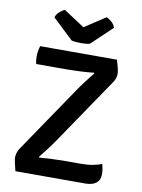

<svg xmlns="http://www.w3.org/2000/svg" viewBox="-97 -963 760 1029"><g transform="rotate(10 283.0 -449.0)"><path d="M307.5 -485.5Q322.5 -508.5 344 -536.2Q365.5 -564 386 -590L383 -593Q370 -591 348.8 -589.5Q327.5 -588 304.2 -587Q281 -586 260.2 -585.5Q239.5 -585 227.5 -585H70.5Q67.5 -595.5 66.5 -605.2Q65.5 -615 65.5 -625Q65.5 -640 67.8 -654Q70 -668 74.5 -683H492.5Q500.5 -656.5 503.8 -642.2Q507 -628 508 -620.8Q509 -613.5 509 -608.5Q509 -598 505.8 -586.5Q502.5 -575 494.5 -563L249 -201.5Q233.5 -178.5 211.8 -149.8Q190 -121 170.5 -97L173.5 -94Q205.5 -96.5 240.2 -98.2Q275 -100 300 -100H394.5Q433.5 -100 462.5 -105.2Q491.5 -110.5 511.5 -119.5Q515 -108 517.5 -93.5Q520 -79 520 -64.5Q520 -32.5 499.5 -16.2Q479 0 440 0H60Q53.5 -25.5 50.5 -39.5Q47.5 -53.5 46.5 -60.5Q45.5 -67.5 45.5 -73Q45.5 -84.5 49.2 -97.2Q53 -110 60.5 -121.5ZM398.5 -897.5Q411 -893 426 -880Q441 -867 447 -848.5L334.5 -742Q324.5 -739.5 311.5 -738.2Q298.5 -737 285 -737Q271.5 -737 258.5 -738.2Q245.5 -739.5 235.5 -742L123 -848.5Q129 -867 144 -880Q159 -893 171.5 -897.5L285 -823Z"/></g></svg>

Font: Signika Light Medium
Style: Regular
Weight: 500
Version: Version 2.003;gftools[0.9.32]